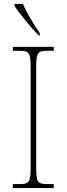

<svg xmlns="http://www.w3.org/2000/svg" viewBox="-20 -951 339 971"><path d="M177 -771H181V-784C154 -822 115 -886 96 -931H53V-921C76 -886 139 -807 177 -771ZM45 0H252V-20H219C169 -20 163 -31 163 -108V-606C163 -683 169 -694 219 -694H252V-714H45V-694H79C129 -694 135 -683 135 -606V-108C135 -31 129 -20 79 -20H45Z"/></svg>

Font: Noto Serif SemiCondensed Thin
Style: Regular
Weight: 100
Width: 4
Designer: Monotype Design Team
Foundry: Monotype Imaging Inc.
Version: Version 2.015